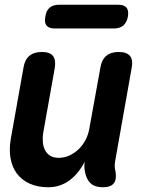

<svg xmlns="http://www.w3.org/2000/svg" viewBox="-20 -779 640 809"><path d="M413 10Q380 10 362 -6.5Q344 -23 338 -55Q336 -65 335.5 -76.5Q335 -88 337 -98Q311 -47 272 -18.5Q233 10 183 10Q138 10 104.5 -5.5Q71 -21 51 -48Q31 -75 24.5 -111.5Q18 -148 25 -191L79 -494Q84 -527 103.5 -543.5Q123 -560 156 -560Q190 -560 203 -543.5Q216 -527 211 -494L162 -219Q159 -200 160.5 -181Q162 -162 169.5 -147Q177 -132 191 -123Q205 -114 228 -114Q252 -114 274 -124.5Q296 -135 313 -152Q330 -169 341 -190.5Q352 -212 356 -235L403 -494Q408 -527 427.5 -543.5Q447 -560 480 -560Q514 -560 527.5 -543.5Q541 -527 535 -494L465 -99Q463 -88 463.5 -77Q464 -66 467 -55Q472 -22 459 -6Q446 10 413 10ZM211 -659Q186 -659 176 -671.5Q166 -684 171 -709Q175 -735 189.5 -747Q204 -759 229 -759H478Q503 -759 513 -747Q523 -735 519 -709Q514 -684 499.5 -671.5Q485 -659 460 -659Z"/></svg>

Font: Maple Mono
Style: Bold Italic
Weight: 700
Italic angle: -10°
Monospace: yes
Designer: subframe7536
Version: Version 7.000